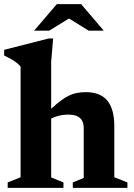

<svg xmlns="http://www.w3.org/2000/svg" viewBox="-21 -903 644 923"><path d="M329 -26 381.5 -47.5V-286Q381.5 -308.5 373.5 -323Q365.5 -337.5 349.2 -344.8Q333 -352 307 -352Q278 -352 252.5 -344Q227 -336 210.5 -323.5L192 -348Q227.5 -384 254.5 -406Q281.5 -428 303.8 -439.8Q326 -451.5 347 -455.8Q368 -460 391.5 -460Q461 -460 494.8 -419.5Q528.5 -379 528.5 -296V-51L591.5 -26V0H329ZM284 0H16V-26L78 -51V-583Q70.5 -592 59.5 -600.8Q48.5 -609.5 33.5 -618.2Q18.5 -627 -1 -636V-663.5L213 -718H234.5L225 -607V-50L284 -26ZM297 -822.5H324L215.5 -755.5H143L252 -883H369L478 -755.5H405.5Z"/></svg>

Font: Newsreader 16pt 16pt
Style: Bold
Weight: 700
Version: Version 1.003